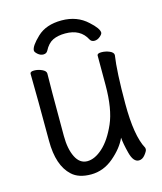

<svg xmlns="http://www.w3.org/2000/svg" viewBox="-104 -742 708 837"><g transform="rotate(-15 250.0 -323.0)"><path d="M118 -10Q64 -59 64 -171Q64 -368 62 -474Q62 -484 80 -484Q98 -484 115.5 -476Q133 -468 133 -456L132 -368V-175Q132 -116 150.5 -79Q169 -42 203 -42Q237 -42 273 -74.5Q309 -107 337 -170.5Q365 -234 365 -342V-475Q365 -485 384 -485Q403 -485 420.5 -477.5Q438 -470 438 -458Q427 -385 427 -241Q427 -96 461 -34Q462 -32 462 -26Q462 -19 449.5 -3Q437 13 421 13Q396 13 384.5 -31Q373 -75 371 -103Q352 -60 306 -21Q260 18 204 18Q148 18 118 -10ZM368 -621Q406 -587 406 -568Q406 -561 394 -551Q382 -541 369 -541Q355 -541 349 -552Q322 -605 253 -605Q220 -605 197 -594Q174 -583 158 -552Q152 -541 138 -541Q125 -541 113.5 -551Q102 -561 102 -568Q102 -588 142 -626Q182 -664 252 -664Q322 -664 368 -621Z"/></g></svg>

Font: Moon Stars Kai T HW
Style: Regular
Weight: 400
Designer: GuiWonder
Version: Version 1.101